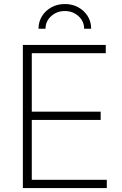

<svg xmlns="http://www.w3.org/2000/svg" viewBox="-20 -956 622 976"><path d="M96.2 0V-727.5H517.6V-685.5H141.6V-388.2H491.7V-346.2H141.6V-42H522.9V0ZM309.6 -935.5Q347.7 -935.5 377.9 -918.9Q408.2 -902.3 425.8 -874Q443.4 -845.7 443.4 -810.1H407.7Q407.7 -848.1 378.9 -874Q350.1 -899.9 309.6 -899.9Q269 -899.9 240.2 -874Q211.4 -848.1 211.4 -810.1H175.8Q175.8 -845.2 193.4 -873.8Q210.9 -902.3 241.5 -918.9Q272 -935.5 309.6 -935.5Z"/></svg>

Font: Inter 20pt ExtraLight
Style: Regular
Weight: 250
Version: Version 4.001;git-66647c0bb